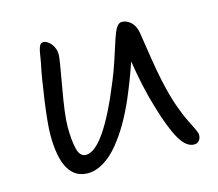

<svg xmlns="http://www.w3.org/2000/svg" viewBox="-79 -596 798 704"><g transform="rotate(-15 320.0 -243.5)"><path d="M173.8 9.8Q76.2 9.8 76.2 -161.1Q76.2 -202.1 88.4 -290Q100.6 -377.9 110.8 -423.8Q111.8 -429.7 113.3 -438.2Q114.7 -446.8 115.5 -451.7Q116.2 -456.5 117.4 -463.1Q118.7 -469.7 119.6 -473.4Q120.6 -477.1 122.1 -481.4Q123.5 -485.8 125 -488.3Q126.5 -490.7 128.4 -492.9Q130.4 -495.1 132.8 -496.1Q135.3 -497.1 138.2 -497.1Q153.8 -497.1 168 -479.5Q182.1 -461.9 182.1 -438Q182.1 -423.3 163.6 -320.8Q145 -218.3 145 -173.8Q145 -121.1 153.1 -89.1Q161.1 -57.1 184.1 -57.1Q251.5 -57.1 348.1 -295.9Q360.4 -326.2 372.1 -360.8Q383.8 -395.5 390.4 -417Q397 -438.5 404.3 -457.5Q411.6 -476.6 419.2 -485.4Q426.8 -494.1 436 -494.1Q454.6 -494.1 470.2 -479.5Q485.8 -464.8 490.2 -439Q492.2 -427.2 499.8 -377.2Q507.3 -327.1 514.4 -288.1Q521.5 -249 529.8 -215.8Q540 -173.8 553.7 -136.7Q567.4 -99.6 577.9 -79.6Q588.4 -59.6 595.7 -43.7Q603 -27.8 603 -21Q603 -7.3 595.7 0.7Q588.4 8.8 577.1 8.8Q546.9 8.8 522.5 -33.7Q498 -76.2 473.1 -160.2Q448.2 -241.7 432.1 -345.2Q411.1 -282.7 380.9 -211.9Q361.3 -167.5 339.4 -129.6Q317.4 -91.8 291 -59.6Q264.6 -27.3 234.4 -8.8Q204.1 9.8 173.8 9.8Z"/></g></svg>

Font: Shantell Sans Normal
Style: Regular
Weight: 300
Designer: Stephen Nixon, Anya Danilova, Shantell Martin
Foundry: Arrow Type
Version: Version 1.006;[559af2be0]